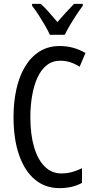

<svg xmlns="http://www.w3.org/2000/svg" viewBox="-20 -963 486 993"><path d="M292 -649Q251 -649 221.5 -625.5Q192 -602 173.5 -561Q155 -520 146 -467.5Q137 -415 137 -357Q137 -267 156.5 -201.5Q176 -136 212 -101Q248 -66 297 -66Q327 -66 353.5 -73.5Q380 -81 404 -93V-17Q380 -4 351 3Q322 10 287 10Q214 10 161 -34Q108 -78 79 -160.5Q50 -243 50 -358Q50 -434 64.5 -500.5Q79 -567 109 -617.5Q139 -668 184 -696.5Q229 -725 289 -725Q325 -725 358 -716Q391 -707 422 -689L392 -618Q370 -632 345 -640.5Q320 -649 292 -649ZM238 -783Q228 -805 213 -831Q198 -857 181 -883.5Q164 -910 146 -933V-943H191Q210 -926 232.5 -900.5Q255 -875 277 -849Q303 -879 320.5 -898Q338 -917 363 -943H408V-933Q393 -913 375.5 -886.5Q358 -860 342 -833Q326 -806 315 -783Z"/></svg>

Font: Noto Sans Thai ExtraCondensed
Style: Regular
Weight: 400
Width: 2
Designer: Monotype Design Team
Foundry: Monotype Imaging Inc.
Version: Version 2.002